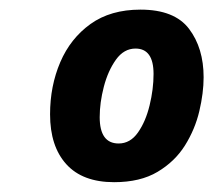

<svg xmlns="http://www.w3.org/2000/svg" viewBox="-20 -740 439 395"><path d="M214.8 -365.2Q149.9 -365.2 116.5 -402.1Q83 -439 83 -504.9Q83 -563 104 -612.1Q125 -661.1 166.3 -690.7Q207.5 -720.2 269 -720.2Q338.9 -720.2 368.9 -680.7Q398.9 -641.1 398.9 -581.1Q398.9 -548.8 390.1 -511.5Q381.3 -474.1 360.6 -440.9Q339.8 -407.7 304.2 -386.5Q268.6 -365.2 214.8 -365.2ZM224.1 -444.8Q248 -444.8 263.9 -467.5Q279.8 -490.2 287.8 -523.4Q295.9 -556.6 295.9 -587.9Q295.9 -640.1 258.8 -640.1Q234.9 -640.1 218.5 -617.2Q202.1 -594.2 193.6 -561.5Q185.1 -528.8 185.1 -499Q185.1 -444.8 224.1 -444.8Z"/></svg>

Font: Open Sans
Style: Bold Italic
Weight: 700
Italic angle: -12°
Designer: Monotype Design Team
Foundry: Monotype Imaging Inc.
Version: Version 3.003; ttfautohint (v1.8.4)